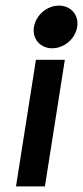

<svg xmlns="http://www.w3.org/2000/svg" viewBox="-20 -664 296 684"><path d="M101 -568C94 -525 124 -492 166 -492C208 -492 248 -525 255 -568C262 -611 232 -644 190 -644C148 -644 108 -611 101 -568ZM37 0H140L211 -451H108Z"/></svg>

Font: Charger Sport
Style: BlkObl
Weight: 900
Designer: Jasper
Foundry: Cannot Into Space Fonts
Version: Version 1.1